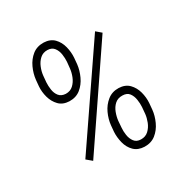

<svg xmlns="http://www.w3.org/2000/svg" viewBox="-169 -855 959 1000"><g transform="rotate(-30 310.5 -355.5)"><path d="M95.7 -536.6 99.1 -573.7Q103 -609.9 118.9 -644.3Q134.8 -678.7 162.6 -700.9Q190.4 -723.1 231 -722.2Q269.5 -720.7 292 -697.8Q314.5 -674.8 323 -640.9Q331.5 -606.9 329.1 -574.2L325.7 -536.6Q321.8 -502.4 305.9 -468Q290 -433.6 262.5 -411.4Q234.9 -389.2 194.8 -390.1Q156.2 -391.6 134 -414.6Q111.8 -437.5 102.5 -470.9Q93.3 -504.4 95.7 -536.6ZM143.1 -574.2 139.6 -535.2Q138.2 -515.1 141.6 -491.5Q145 -467.8 158.2 -451.2Q171.4 -434.6 197.8 -433.1Q225.1 -432.6 242.9 -449.2Q260.7 -465.8 270.3 -489.7Q279.8 -513.7 282.2 -536.1L286.1 -574.7Q287.6 -595.2 284.2 -619.1Q280.8 -643.1 267.6 -660.6Q254.4 -678.2 228 -678.7Q201.2 -679.2 183.1 -662.6Q165 -646 155.3 -621.8Q145.5 -597.7 143.1 -574.2ZM315.9 -136.2 319.3 -173.8Q322.8 -208.5 338.6 -242.9Q354.5 -277.3 382.8 -300Q411.1 -322.8 450.7 -321.8Q489.3 -320.3 511.7 -297.4Q534.2 -274.4 543.2 -241Q552.2 -207.5 549.8 -174.3L546.4 -136.2Q543 -102.1 527.1 -67.4Q511.2 -32.7 483.4 -10.5Q455.6 11.7 415.5 10.7Q377 9.3 354 -13.4Q331.1 -36.1 322.5 -70.1Q314 -104 315.9 -136.2ZM363.8 -174.3 360.8 -134.8Q358.9 -114.3 362.5 -90.6Q366.2 -66.9 379.2 -49.6Q392.1 -32.2 418.5 -31.7Q445.8 -31.2 463.9 -48.1Q481.9 -64.9 491.5 -89.1Q501 -113.3 503.4 -135.7L506.8 -175.3Q508.3 -195.8 504.6 -219.7Q501 -243.7 488.3 -260.7Q475.6 -277.8 448.7 -278.3Q420.9 -279.3 402.8 -263.2Q384.8 -247.1 375.5 -222.4Q366.2 -197.8 363.8 -174.3ZM522.5 -613.3 146.5 -59.6 114.7 -86.4 492.2 -639.2Z"/></g></svg>

Font: Roboto Condensed Light
Style: Italic
Weight: 300
Italic angle: -12°
Designer: Christian Robertson
Foundry: Google
Version: Version 3.0; 2020